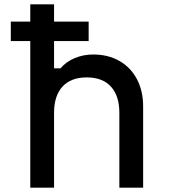

<svg xmlns="http://www.w3.org/2000/svg" viewBox="-20 -868 790 888"><path d="M120 -848H230V-552H260Q285 -582 325 -599Q365 -616 411 -616Q480 -616 532.5 -586Q585 -556 613.5 -501.5Q642 -447 642 -376V0H532V-346Q532 -425 493 -467.5Q454 -510 381 -510Q308 -510 269 -467.5Q230 -425 230 -346V0H120ZM30 -768H390V-678H30Z"/></svg>

Font: Martian Mono VF sWd Rg
Style: Regular
Weight: 400
Width: 6
Monospace: yes
Designer: Roman Shamin
Foundry: Evil Martians
Version: Version 1.100